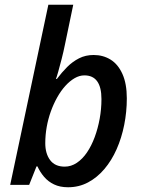

<svg xmlns="http://www.w3.org/2000/svg" viewBox="-20 -780 596 810"><path d="M267 10Q233 10 208 -2Q183 -14 166 -34Q149 -54 138 -78H134L103 0H23L184 -760H289L254 -592Q248 -562 240 -531Q232 -500 225.5 -477Q219 -454 216 -447H220Q241 -475 263.5 -497.5Q286 -520 313.5 -534Q341 -548 375 -548Q415 -548 446.5 -528.5Q478 -509 496.5 -468Q515 -427 515 -365Q515 -308 504 -253Q493 -198 472 -150.5Q451 -103 420.5 -67Q390 -31 351.5 -10.5Q313 10 267 10ZM253 -77Q280 -77 304 -93Q328 -109 347 -137Q366 -165 379.5 -201.5Q393 -238 400.5 -279Q408 -320 408 -362Q408 -412 390 -437Q372 -462 336 -462Q315 -462 294.5 -450Q274 -438 255.5 -417.5Q237 -397 221.5 -369.5Q206 -342 194.5 -310Q183 -278 177 -244Q171 -210 171 -176Q171 -132 191.5 -104.5Q212 -77 253 -77Z"/></svg>

Font: Noto Sans Display Medium
Style: Italic
Weight: 500
Italic angle: -12°
Designer: Monotype Design Team
Foundry: Monotype Imaging Inc.
Version: Version 2.003